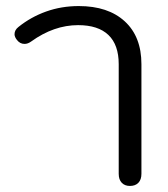

<svg xmlns="http://www.w3.org/2000/svg" viewBox="-20 -604 556 634"><path d="M372 -30V-392Q372 -456 338 -488.5Q304 -521 238 -521Q158 -521 83 -467Q72 -459 61 -459Q46 -459 36 -472Q28 -482 28 -491Q28 -505 41 -515Q82 -548 132.5 -566Q183 -584 240 -584Q337 -584 392 -533.5Q447 -483 447 -392V-30Q447 -11 437 -0.5Q427 10 409 10Q392 10 382 -0.5Q372 -11 372 -30Z"/></svg>

Font: Kodchasan
Style: Regular
Weight: 400
Version: Version 1.000; ttfautohint (v1.6)